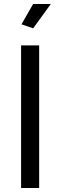

<svg xmlns="http://www.w3.org/2000/svg" viewBox="-20 -936 300 956"><path d="M85 0V-710H175V0ZM145 -795 87 -815 145 -916H233Z"/></svg>

Font: PTCRaleway Medium
Style: Regular
Weight: 500
Designer: Matt McInerney, Pablo Impallari, Rodrigo Fuenzalida
Foundry: Matt McInerney, Pablo Impallari, Rodrigo Fuenzalida
Version: Version 3.000g; ttfautohint (v1.5) -l 8 -r 28 -G 28 -x 14 -D